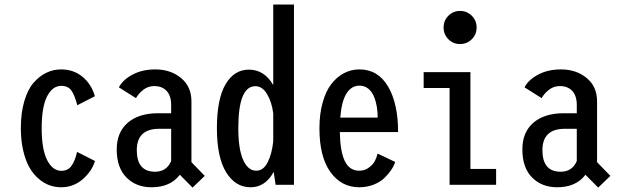

<svg xmlns="http://www.w3.org/2000/svg" viewBox="-20 -820 2740 852"><path d="M401.5 -105.5Q387.5 -59.5 346.5 -24.2Q305.5 11 251 11Q224 11 198.8 1.8Q173.5 -7.5 150.2 -27.8Q127 -48 110 -78Q93 -108 82.8 -152.5Q72.5 -197 72.5 -251Q72.5 -319 87.8 -371Q103 -423 129 -452.8Q155 -482.5 185.8 -497.2Q216.5 -512 251 -512Q307 -512 346.5 -479Q386 -446 401 -393L323 -353Q311.5 -397.5 296.8 -418.2Q282 -439 252 -439Q213 -439 189 -392.5Q165 -346 165 -251Q165 -157 189.2 -109.5Q213.5 -62 252 -62Q282 -62 297.8 -84.8Q313.5 -107.5 322 -146Z M834.5 12.5 778 -44.5Q736 11 652.5 11Q584 11 541 -32.5Q498 -76 498 -156.5Q498 -233.5 547 -275.5Q596 -317.5 681.5 -317.5H739.5V-353.5Q739.5 -395.5 719.2 -416.8Q699 -438 664.5 -438Q637.5 -438 616.2 -421.8Q595 -405.5 583.5 -384.5L507.5 -432.5Q525 -466 568.2 -489Q611.5 -512 669 -512Q737 -512 783.2 -474Q829.5 -436 829.5 -370V-100.5L888.5 -39.5ZM668 -58Q719.5 -58 739.5 -105.5V-248.5H686.5Q587 -248.5 587 -153.5Q587 -58 668 -58Z M1284.5 0H1203L1194.5 -57.5Q1157.5 11 1092 11Q1024.5 11 983.5 -55.5Q942.5 -122 942.5 -251Q942.5 -380.5 980.8 -445.8Q1019 -511 1084.5 -511Q1153 -511 1192.5 -442.5V-800H1284.5ZM1037.5 -251Q1037.5 -158.5 1059 -110.5Q1080.5 -62.5 1117 -62.5Q1149 -62.5 1167.8 -99.8Q1186.5 -137 1192.5 -192.5V-316.5Q1186.5 -366 1165.5 -401.8Q1144.5 -437.5 1113 -437.5Q1037.5 -437.5 1037.5 -251Z M1733.5 -101.5Q1728.5 -84.5 1716.5 -66.5Q1704.5 -48.5 1685.8 -30.2Q1667 -12 1637.5 -0.5Q1608 11 1574 11Q1495 11 1446.2 -56.5Q1397.5 -124 1397.5 -250.5Q1397.5 -314.5 1411.8 -365.2Q1426 -416 1450.5 -447.5Q1475 -479 1506.8 -495.5Q1538.5 -512 1575 -512Q1657 -512 1701.8 -436.5Q1746.5 -361 1746.5 -234H1488Q1489.5 -147.5 1510.2 -105Q1531 -62.5 1574 -62.5Q1598 -62.5 1616.2 -75.8Q1634.5 -89 1643 -104.8Q1651.5 -120.5 1655.5 -138.5ZM1575 -440Q1539.5 -440 1517.5 -405Q1495.5 -370 1490 -298H1656Q1656 -324 1652 -347.5Q1648 -371 1639 -392.5Q1630 -414 1613.5 -427Q1597 -440 1575 -440Z M2073.5 -645.8Q2052 -624.5 2021.5 -624.5Q1991 -624.5 1969.8 -645.8Q1948.5 -667 1948.5 -698Q1948.5 -729 1969.8 -750.2Q1991 -771.5 2021.5 -771.5Q2052 -771.5 2073.5 -750.2Q2095 -729 2095 -698Q2095 -667 2073.5 -645.8ZM2067.5 -70.5H2181.5V0H1975V-429.5H1860V-500H2067.5Z M2634.5 12.5 2578 -44.5Q2536 11 2452.5 11Q2384 11 2341 -32.5Q2298 -76 2298 -156.5Q2298 -233.5 2347 -275.5Q2396 -317.5 2481.5 -317.5H2539.5V-353.5Q2539.5 -395.5 2519.2 -416.8Q2499 -438 2464.5 -438Q2437.5 -438 2416.2 -421.8Q2395 -405.5 2383.5 -384.5L2307.5 -432.5Q2325 -466 2368.2 -489Q2411.5 -512 2469 -512Q2537 -512 2583.2 -474Q2629.5 -436 2629.5 -370V-100.5L2688.5 -39.5ZM2468 -58Q2519.5 -58 2539.5 -105.5V-248.5H2486.5Q2387 -248.5 2387 -153.5Q2387 -58 2468 -58Z"/></svg>

Font: League Mono Condensed
Style: Regular
Weight: 400
Width: 1
Designer: Tyler Finck
Foundry: The League of Moveable Type / Tyler Finck
Version: Version 2.210